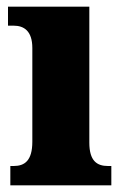

<svg xmlns="http://www.w3.org/2000/svg" viewBox="-20 -556 372 576"><path d="M11 0H314V-58H304C271 -58 248 -73 248 -128V-536H4V-479H21C52 -479 77 -463 77 -412V-131C77 -74 54 -58 21 -58H11Z"/></svg>

Font: Noto Serif Bengali Condensed Black
Style: Regular
Weight: 900
Width: 3
Designer: Juan Bruce, Universal Thirst, Indian Type Foundry and the Monotype Design Team.
Foundry: Monotype Imaging Inc.
Version: Version 2.003